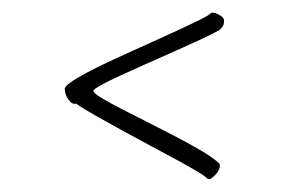

<svg xmlns="http://www.w3.org/2000/svg" viewBox="-20 -412 460 300"><path d="M81.1 -272.9Q81.1 -276.9 90.1 -283.2Q99.1 -289.6 114 -297.6Q128.9 -305.7 148.2 -314.7Q167.5 -323.7 188 -333Q208.5 -342.3 228.5 -351.3Q248.5 -360.4 265.4 -368.2Q282.2 -376 293.9 -381.8Q305.7 -387.7 309.1 -391.1Q310.5 -392.6 314 -392.1Q317.4 -391.6 321 -389.6Q324.7 -387.7 327.4 -385.3Q330.1 -382.8 330.1 -379.9Q330.1 -373 327.1 -369.6Q324.2 -366.2 323.2 -365.2Q312 -358.9 293 -350.1Q273.9 -341.3 252 -331.5Q230 -321.8 207.5 -311.8Q185.1 -301.8 167 -293.5Q148.9 -285.2 137.5 -278.8Q126 -272.5 126 -270Q126 -266.6 137.7 -259.5Q149.4 -252.4 167.7 -242.9Q186 -233.4 208.5 -222.2Q231 -210.9 252.4 -199.7Q273.9 -188.5 292.5 -177.7Q311 -167 320.8 -158.2Q324.7 -155.3 323.2 -150.1Q321.8 -145 318.1 -140.6Q314.5 -136.2 310.3 -133.5Q306.2 -130.9 304.2 -132.8Q300.8 -136.7 287.6 -144.5Q274.4 -152.3 255.4 -162.6Q236.3 -172.9 214.1 -184.8Q191.9 -196.8 170.4 -208.5Q148.9 -220.2 129.9 -231Q110.8 -241.7 99.1 -250Q93.8 -249 90.3 -252.4Q86.9 -255.9 84.7 -260Q82.5 -264.2 81.8 -268.1Q81.1 -272 81.1 -272.9Z"/></svg>

Font: Stalemate
Style: Regular
Weight: 400
Designer: Astigmatic (AOETI)
Foundry: Astigmatic (AOETI)
Version: Version 001.000